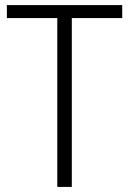

<svg xmlns="http://www.w3.org/2000/svg" viewBox="-20 -734 507 754"><path d="M262 0H205V-663H7V-714H460V-663H262Z"/></svg>

Font: Noto Sans Thai Looped SemiCondensed Light
Style: Regular
Weight: 300
Width: 4
Designer: Sasikarn Vongin, Ben Mitchell
Foundry: The Fontpad Ltd
Version: Version 1.001; ttfautohint (v1.8.4.7-5d5b)